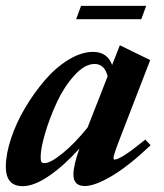

<svg xmlns="http://www.w3.org/2000/svg" viewBox="-33 -621 557 652"><path d="M225.6 -555.7 242.2 -601.1H463.4L446.8 -555.7ZM44.4 11.2Q-13.2 11.2 -13.2 -54.7Q-13.2 -97.2 4.4 -150.4Q22 -203.6 52.2 -254.6Q82.5 -305.7 119.6 -348.9Q156.7 -392.1 200.2 -418.5Q243.7 -444.8 282.7 -444.8Q331.5 -444.8 347.7 -400.4L374 -467.3L477.1 -417L372.6 -146.5Q352.5 -95.2 352.5 -84Q352.5 -79.1 356 -79.1Q377.4 -79.1 460.4 -147L478.5 -127.9Q403.8 -57.1 346.4 -23.2Q289.1 10.7 254.9 10.7Q216.3 10.7 216.3 -28.3Q216.3 -59.1 236.8 -116.7Q185.5 -59.6 134.3 -24.2Q83 11.2 44.4 11.2ZM105 -86.4Q105 -75.7 107.7 -71.3Q110.4 -66.9 117.7 -66.9Q138.7 -66.9 181.2 -101.8Q223.6 -136.7 264.6 -188.5L332.5 -361.8Q322.3 -403.8 288.1 -403.8Q254.9 -403.8 220 -365.5Q185.1 -327.1 160.6 -274.7Q136.2 -222.2 120.6 -169.7Q105 -117.2 105 -86.4Z"/></svg>

Font: Elstob ExtraBold
Style: Italic
Weight: 800
Italic angle: -20°
Designer: Peter S. Baker
Version: Version 1.015